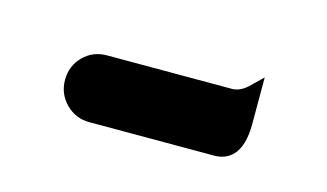

<svg xmlns="http://www.w3.org/2000/svg" viewBox="-34 -425 466 274"><g transform="rotate(15 199.0 -288.0)"><path d="M106.4 -323.2H291Q304.2 -323.2 316.9 -336.4L332 -351.1V-282.2Q332 -249 317.9 -234.9Q307.6 -224.6 291 -224.6H106.4Q86.4 -224.6 72 -239Q57.6 -253.4 57.6 -274.2Q57.6 -294.9 71.8 -309.1Q85.9 -323.2 106.4 -323.2Z"/></g></svg>

Font: YuPearl-SemiBold
Style: SemiBold
Weight: 600
Designer: Max Yao
Foundry: Max-Everyday
Version: Version 1.011; ttfautohint (v1.8.3)